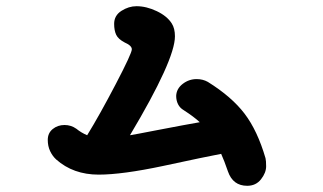

<svg xmlns="http://www.w3.org/2000/svg" viewBox="-20 -689 1040 619"><path d="M838 -153Q838 -132 821.5 -111Q805 -90 777 -90Q731 -90 715 -136Q703 -171 693 -193Q645 -184 506 -154Q374 -126 298 -126Q216 -126 161 -175Q149 -186 141.5 -202Q134 -218 134 -238Q134 -260 150 -273Q166 -286 188 -286Q209 -286 226 -274Q242 -261 261 -253Q301 -318 353 -417.5Q405 -517 405 -530Q405 -542 382 -552Q361 -563 354.5 -577Q348 -591 348 -612Q348 -639 371.5 -654Q395 -669 420 -669Q452 -669 485.5 -653Q519 -637 534 -613Q544 -597 544 -572Q544 -496 399 -253Q418 -256 479 -268Q583 -288 624 -295Q606 -312 572 -334Q560 -341 554 -353Q548 -365 548 -380Q549 -403 569 -418.5Q589 -434 614 -434Q634 -434 650 -425Q727 -377 768.5 -322.5Q810 -268 836 -179Q838 -171 838 -153Z"/></svg>

Font: Tsukimi Rounded
Style: Bold
Weight: 700
Designer: Takashi Funayama
Foundry: Takashi Funayama
Version: Version 1.032; ttfautohint (v1.8.3)